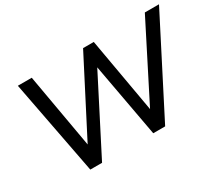

<svg xmlns="http://www.w3.org/2000/svg" viewBox="-126 -975 1410 1244"><g transform="rotate(-30 579.0 -352.5)"><path d="M237 0 102 -705H206L313 -96H276L590 -705H670L777 -96H743L1052 -705H1158L797 0H708L602 -580H622L325 0Z"/></g></svg>

Font: Mulish ExtraLight SemiBold
Style: Italic
Weight: 600
Italic angle: -9°
Version: Version 3.603